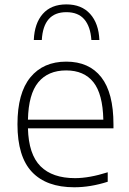

<svg xmlns="http://www.w3.org/2000/svg" viewBox="-20 -822 572 852"><path d="M483.5 -252.5H104Q107 -137 159.8 -84.2Q212.5 -31.5 313 -31.5Q376 -31.5 458 -57.5V-15.5Q381.5 9 309.5 9Q186 9 121.8 -59Q57.5 -127 57.5 -270.5Q57.5 -409 114.8 -478.8Q172 -548.5 274 -548.5Q375.5 -548.5 429.5 -479.2Q483.5 -410 483.5 -270ZM104 -291H438.5Q436 -405 394.5 -457.2Q353 -509.5 273.5 -509.5Q193.5 -509.5 150 -457Q106.5 -404.5 104 -291ZM274.5 -802.5Q342 -802.5 380 -760.2Q418 -718 421 -644.5H385.5Q381.5 -704 354.2 -736Q327 -768 274.5 -768Q172.5 -768 165.5 -644.5H130Q133 -718.5 170 -760.5Q207 -802.5 274.5 -802.5Z"/></svg>

Font: Encode Sans Semi Expanded ExLight
Style: Regular
Weight: 275
Width: 6
Designer: Multiple Designers
Foundry: Impallari Type
Version: Version 2.000